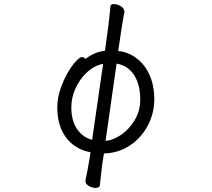

<svg xmlns="http://www.w3.org/2000/svg" viewBox="-20 -734 1040 942"><path d="M482 69Q479 90 476 120Q473 150 470 174Q469 188 448 188Q433 188 416 178.5Q399 169 399 153Q399 151 399.5 150Q400 149 400 148Q405 123 411 92.5Q417 62 420 41L424 13Q346 -2 303.5 -60Q261 -118 261 -207Q261 -251 275.5 -294.5Q290 -338 310.5 -374Q331 -410 351 -432Q371 -454 382 -454Q392 -454 399 -445Q416 -458 439.5 -469.5Q463 -481 495 -485L512 -610Q514 -627 517 -654Q520 -681 522 -704Q523 -714 538 -714Q554 -714 572 -704Q590 -694 590 -677V-673Q586 -654 582 -629.5Q578 -605 575 -585L560 -484Q611 -478 651 -447.5Q691 -417 714 -365.5Q737 -314 737 -245Q737 -197 720 -151Q703 -105 671 -67.5Q639 -30 593.5 -6.5Q548 17 490 19ZM498 -43Q536 -46 575 -73Q614 -100 641 -145Q668 -190 668 -245Q668 -319 638 -365.5Q608 -412 552 -422ZM486 -421Q442 -412 406.5 -379Q371 -346 350.5 -300.5Q330 -255 330 -208Q330 -140 359 -99.5Q388 -59 432 -48Z"/></svg>

Font: Klee One SemiBold
Style: Regular
Weight: 600
Designer: Fontworks Inc.
Foundry: Fontworks Inc.
Version: Version 1.00;January 12, 2022;FontCreator 13.0.0.2683 64-bit